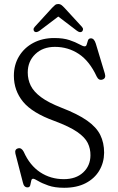

<svg xmlns="http://www.w3.org/2000/svg" viewBox="-20 -898 575 934"><path d="M292 15.5Q246.5 15.5 215.2 4.5Q184 -6.5 165.8 -17.5Q147.5 -28.5 141 -28.5Q133.5 -28.5 131.8 -18Q130 -7.5 127.2 3Q124.5 13.5 114 13.5Q96.5 13.5 91.5 -9.5L55 -150.5Q50 -172 68.5 -176.5Q84.5 -180.5 95.5 -159.5Q124.5 -94 175.2 -60.2Q226 -26.5 290.5 -26.5Q349.5 -26.5 384.5 -59Q419.5 -91.5 420 -142Q420.5 -174.5 406.8 -202.5Q393 -230.5 355.2 -256.5Q317.5 -282.5 245 -309.5Q137 -348.5 92.2 -403Q47.5 -457.5 47.5 -529.5Q47.5 -583 72.8 -624.5Q98 -666 142.2 -689.5Q186.5 -713 244 -713Q288 -713 317.8 -703Q347.5 -693 365.5 -682.8Q383.5 -672.5 392 -672.5Q399.5 -672.5 402 -682.2Q404.5 -692 408 -701.8Q411.5 -711.5 422.5 -711.5Q438 -711.5 446 -686L490 -540Q497 -517 478.5 -511Q460.5 -505 450.5 -525.5Q415.5 -601 363.5 -635.5Q311.5 -670 247 -670Q188.5 -670 151.8 -634.8Q115 -599.5 115 -545.5Q115 -511 129.5 -481.5Q144 -452 179.5 -425.5Q215 -399 279 -374Q358 -343.5 403.5 -311.5Q449 -279.5 467.8 -241.5Q486.5 -203.5 486.5 -155Q486 -107 463 -68.2Q440 -29.5 396.8 -7Q353.5 15.5 292 15.5ZM379 -744.5Q369.5 -737 354 -748.5L263.5 -817.5L172.5 -748.5Q157 -737.5 147.5 -744.5Q143.5 -748 143.2 -754.5Q143 -761 149 -767.5L233.5 -860Q241.5 -868.5 247.8 -873.5Q254 -878.5 263.5 -878.5Q272.5 -878.5 279 -873.5Q285.5 -868.5 293.5 -860L378.5 -767.5Q384.5 -761 383.8 -754.5Q383 -748 379 -744.5Z"/></svg>

Font: Fraunces 72pt SuperSoft Light
Style: Regular
Weight: 300
Version: Version 1.000;[0bf87f6ff]